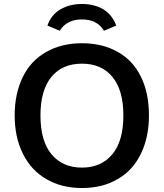

<svg xmlns="http://www.w3.org/2000/svg" viewBox="-20 -939 826 968"><path d="M393 9Q291 9 214 -36Q137 -80 96 -163Q54 -246 54 -357Q54 -467 95 -551Q135 -633 213 -677Q290 -721 393 -721Q497 -721 574 -677Q651 -634 691 -551Q731 -470 731 -357Q731 -247 690 -163Q649 -79 573 -36Q497 9 393 9ZM393 -94Q491 -94 547 -162Q602 -229 602 -357Q602 -484 547 -551Q492 -618 393 -618Q294 -618 239 -551Q184 -484 184 -357Q184 -229 239 -162Q295 -94 393 -94ZM393 -919Q455 -919 501 -892Q547 -863 566 -810L504 -784Q486 -814 457 -828Q430 -841 393 -841Q356 -841 329 -828Q300 -814 281 -784L219 -810Q238 -865 285 -892Q332 -919 393 -919Z"/></svg>

Font: PRinguin Sans
Style: Bold
Weight: 700
Designer: Vernon Adams
Foundry: Vernon Adams
Version: ""